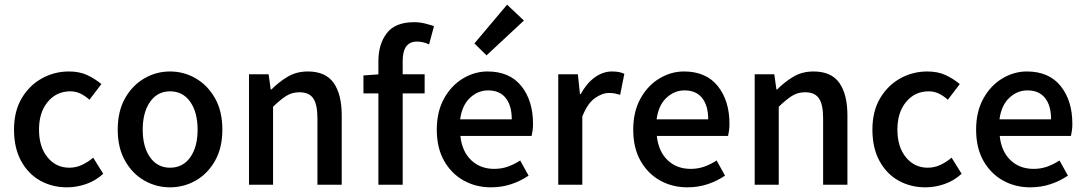

<svg xmlns="http://www.w3.org/2000/svg" viewBox="-20 -791 4646 822"><path d="M267 11Q203 11 151.5 -18Q100 -47 70 -102.5Q40 -158 40 -236Q40 -315 73 -370.5Q106 -426 159.5 -455.5Q213 -485 275 -485Q321 -485 354.5 -469Q388 -453 414 -431L363 -364Q344 -381 324 -390.5Q304 -400 281 -400Q222 -400 184.5 -355Q147 -310 147 -236Q147 -162 183.5 -117.5Q220 -73 277 -73Q306 -73 332 -85.5Q358 -98 379 -116L422 -47Q389 -17 348.5 -3Q308 11 267 11Z M708 11Q649 11 598 -18Q547 -47 515.5 -102.5Q484 -158 484 -236Q484 -315 515.5 -370.5Q547 -426 598 -455.5Q649 -485 708 -485Q767 -485 818 -455.5Q869 -426 900.5 -370.5Q932 -315 932 -236Q932 -158 900.5 -102.5Q869 -47 818 -18Q767 11 708 11ZM708 -73Q763 -73 794.5 -117.5Q826 -162 826 -236Q826 -310 794.5 -355Q763 -400 708 -400Q654 -400 622.5 -355Q591 -310 591 -236Q591 -162 622.5 -117.5Q654 -73 708 -73Z M1046 0V-473H1130L1139 -408H1142Q1174 -440 1211.5 -462.5Q1249 -485 1298 -485Q1374 -485 1408.5 -436Q1443 -387 1443 -297V0H1339V-284Q1339 -344 1321 -370Q1303 -396 1262 -396Q1230 -396 1205 -380Q1180 -364 1149 -334V0Z M1600 0V-529Q1600 -602 1636 -649Q1672 -696 1753 -696Q1777 -696 1799 -690.5Q1821 -685 1838 -679L1817 -601Q1791 -613 1765 -613Q1704 -613 1704 -530V0ZM1536 -391V-468L1605 -473H1798V-391Z M2082 11Q2017 11 1964.5 -18.5Q1912 -48 1881 -103Q1850 -158 1850 -236Q1850 -313 1881 -369Q1912 -425 1962 -455Q2012 -485 2067 -485Q2162 -485 2212 -422.5Q2262 -360 2262 -261Q2262 -245 2260 -231Q2258 -217 2256 -209H1951Q1958 -143 1997 -105.5Q2036 -68 2096 -68Q2127 -68 2154 -77.5Q2181 -87 2207 -104L2243 -39Q2209 -16 2168.5 -2.5Q2128 11 2082 11ZM1950 -280H2171Q2171 -339 2145 -371.5Q2119 -404 2070 -404Q2026 -404 1992 -372Q1958 -340 1950 -280ZM2063 -554 2011 -605 2151 -771 2223 -703Z M2370 0V-473H2454L2463 -388H2466Q2491 -434 2526 -459.5Q2561 -485 2600 -485Q2618 -485 2630 -482.5Q2642 -480 2653 -475L2635 -385Q2622 -389 2611.5 -391Q2601 -393 2587 -393Q2558 -393 2526.5 -370.5Q2495 -348 2473 -292V0Z M2923 11Q2858 11 2805.5 -18.5Q2753 -48 2722 -103Q2691 -158 2691 -236Q2691 -313 2722 -369Q2753 -425 2803 -455Q2853 -485 2908 -485Q3003 -485 3053 -422.5Q3103 -360 3103 -261Q3103 -245 3101 -231Q3099 -217 3097 -209H2792Q2799 -143 2838 -105.5Q2877 -68 2937 -68Q2968 -68 2995 -77.5Q3022 -87 3048 -104L3084 -39Q3050 -16 3009.5 -2.5Q2969 11 2923 11ZM2791 -280H3012Q3012 -339 2986 -371.5Q2960 -404 2911 -404Q2867 -404 2833 -372Q2799 -340 2791 -280Z M3211 0V-473H3295L3304 -408H3307Q3339 -440 3376.5 -462.5Q3414 -485 3463 -485Q3539 -485 3573.5 -436Q3608 -387 3608 -297V0H3504V-284Q3504 -344 3486 -370Q3468 -396 3427 -396Q3395 -396 3370 -380Q3345 -364 3314 -334V0Z M3942 11Q3878 11 3826.5 -18Q3775 -47 3745 -102.5Q3715 -158 3715 -236Q3715 -315 3748 -370.5Q3781 -426 3834.5 -455.5Q3888 -485 3950 -485Q3996 -485 4029.5 -469Q4063 -453 4089 -431L4038 -364Q4019 -381 3999 -390.5Q3979 -400 3956 -400Q3897 -400 3859.5 -355Q3822 -310 3822 -236Q3822 -162 3858.5 -117.5Q3895 -73 3952 -73Q3981 -73 4007 -85.5Q4033 -98 4054 -116L4097 -47Q4064 -17 4023.5 -3Q3983 11 3942 11Z M4391 11Q4326 11 4273.5 -18.5Q4221 -48 4190 -103Q4159 -158 4159 -236Q4159 -313 4190 -369Q4221 -425 4271 -455Q4321 -485 4376 -485Q4471 -485 4521 -422.5Q4571 -360 4571 -261Q4571 -245 4569 -231Q4567 -217 4565 -209H4260Q4267 -143 4306 -105.5Q4345 -68 4405 -68Q4436 -68 4463 -77.5Q4490 -87 4516 -104L4552 -39Q4518 -16 4477.5 -2.5Q4437 11 4391 11ZM4259 -280H4480Q4480 -339 4454 -371.5Q4428 -404 4379 -404Q4335 -404 4301 -372Q4267 -340 4259 -280Z"/></svg>

Font: Narnoor Medium
Style: Regular
Weight: 500
Designer: S. Sridhar Murthy
Foundry: SIL International
Version: Version 3.000